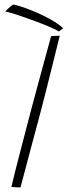

<svg xmlns="http://www.w3.org/2000/svg" viewBox="-20 -816 295 836"><path d="M69 0Q66 0 57.8 -0.2Q49.5 -0.5 41 -1Q32.5 -1.5 29.5 -2Q36.5 -32 46.8 -72.8Q57 -113.5 68.8 -158.5Q80.5 -203.5 91.8 -246.5Q103 -289.5 112 -324.5Q128.5 -387 151.8 -472.5Q175 -558 202.5 -658.5Q205 -659 209.5 -659.2Q214 -659.5 219.5 -659.8Q225 -660 230.2 -660Q235.5 -660 240 -660Q223 -591 206 -522.5Q189 -454 173.8 -394.2Q158.5 -334.5 147 -291.5Q142.5 -275 133.8 -242.8Q125 -210.5 114.8 -171.8Q104.5 -133 94.8 -96.2Q85 -59.5 78 -33.2Q71 -7 69 0ZM37 -796Q47 -795.5 73.8 -786.8Q100.5 -778 134.8 -763.5Q169 -749 201.5 -730.8Q234 -712.5 255 -693L236.5 -679Q220 -689 190.8 -701.2Q161.5 -713.5 127 -726.2Q92.5 -739 59.8 -749.8Q27 -760.5 3 -766.5Q8 -771.5 14.2 -777.5Q20.5 -783.5 26.8 -788.5Q33 -793.5 37 -796Z"/></svg>

Font: Grandstander Thin Thin
Style: Italic
Weight: 250
Italic angle: -15°
Version: Version 1.200